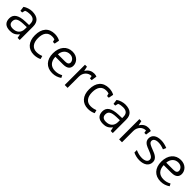

<svg xmlns="http://www.w3.org/2000/svg" viewBox="425 -2059 3584 3584"><g transform="rotate(45 2216.5 -267.5)"><path d="M471 0V-352C471 -484 397 -544 258 -544C208 -544 131 -523 83 -487L95 -395H140L156 -456C192 -472 231 -477 266 -477C355 -477 397 -438 397 -354V-321L302 -318C129 -312 46 -256 46 -148C46 -47 101 10 220 10C290 10 345 -9 396 -76H400L416 0ZM230 -57C161 -57 125 -88 125 -147C125 -222 172 -254 301 -260L395 -263V-215C395 -115 331 -57 230 -57Z M852 10C906 10 962 -4 998 -24L980 -87C933 -68 894 -61 850 -61C748 -61 687 -136 687 -265C687 -404 745 -476 855 -476C871 -476 900 -474 920 -466L935 -413H980L999 -509C966 -531 908 -545 857 -545C698 -545 608 -443 608 -264C608 -94 699 10 852 10Z M1335 10C1412 10 1467 -12 1521 -48L1497 -96C1443 -68 1401 -57 1346 -57C1231 -57 1167 -128 1163 -249H1365C1482 -249 1521 -302 1521 -371C1521 -455 1453 -545 1324 -545C1181 -545 1084 -436 1084 -263C1084 -92 1182 10 1335 10ZM1164 -315C1173 -418 1237 -477 1323 -477C1408 -477 1442 -413 1442 -376C1442 -336 1413 -315 1355 -315Z M1659 0H1735V-297C1735 -402 1807 -473 1896 -473L1906 -419H1951L1967 -529C1948 -537 1925 -542 1896 -542C1836 -542 1774 -516 1734 -446H1730L1711 -535H1659Z M2281 10C2335 10 2391 -4 2427 -24L2409 -87C2362 -68 2323 -61 2279 -61C2177 -61 2116 -136 2116 -265C2116 -404 2174 -476 2284 -476C2300 -476 2329 -474 2349 -466L2364 -413H2409L2428 -509C2395 -531 2337 -545 2286 -545C2127 -545 2037 -443 2037 -264C2037 -94 2128 10 2281 10Z M2928 0V-352C2928 -484 2854 -544 2715 -544C2665 -544 2588 -523 2540 -487L2552 -395H2597L2613 -456C2649 -472 2688 -477 2723 -477C2812 -477 2854 -438 2854 -354V-321L2759 -318C2586 -312 2503 -256 2503 -148C2503 -47 2558 10 2677 10C2747 10 2802 -9 2853 -76H2857L2873 0ZM2687 -57C2618 -57 2582 -88 2582 -147C2582 -222 2629 -254 2758 -260L2852 -263V-215C2852 -115 2788 -57 2687 -57Z M3095 0H3171V-297C3171 -402 3243 -473 3332 -473L3342 -419H3387L3403 -529C3384 -537 3361 -542 3332 -542C3272 -542 3210 -516 3170 -446H3166L3147 -535H3095Z M3636 10C3761 10 3842 -47 3842 -148C3842 -238 3754 -276 3681 -303C3636 -320 3609 -332 3587 -344C3557 -361 3541 -379 3541 -407C3541 -452 3582 -480 3655 -480C3703 -480 3748 -469 3805 -447L3831 -509C3774 -531 3722 -545 3661 -545C3541 -545 3469 -492 3469 -402C3469 -355 3489 -322 3531 -294C3559 -276 3581 -269 3634 -248C3711 -218 3769 -191 3769 -139C3769 -83 3717 -54 3639 -54C3577 -54 3521 -72 3470 -94V-29C3512 -7 3576 10 3636 10Z M4195 10C4272 10 4327 -12 4381 -48L4357 -96C4303 -68 4261 -57 4206 -57C4091 -57 4027 -128 4023 -249H4225C4342 -249 4381 -302 4381 -371C4381 -455 4313 -545 4184 -545C4041 -545 3944 -436 3944 -263C3944 -92 4042 10 4195 10ZM4024 -315C4033 -418 4097 -477 4183 -477C4268 -477 4302 -413 4302 -376C4302 -336 4273 -315 4215 -315Z"/></g></svg>

Font: Frost Regular
Style: Regular
Weight: 400
Designer: Lee Frost
Foundry: Lee Frost for Ice Communication Norge AS
Version: Version 2.011;hotconv 1.0.107;makeotfexe 2.5.65593